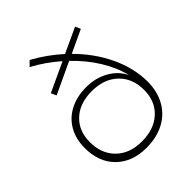

<svg xmlns="http://www.w3.org/2000/svg" viewBox="-208 -864 986 986"><g transform="rotate(-45 285.0 -371.0)"><path d="M525 -236Q525 -165 495 -111Q465 -57 409.5 -28Q354 1 281 1Q178 1 116.5 -59.5Q55 -120 55 -223Q55 -288 83 -337Q111 -386 162.5 -412.5Q214 -439 282 -439Q349 -439 403 -408.5Q457 -378 481 -326Q464 -397 421 -466.5Q378 -536 315 -596L144 -516L131 -545L290 -619Q224 -677 149 -717L175 -743Q258 -697 325 -636L461 -699L474 -670L350 -612Q433 -529 479 -431Q525 -333 525 -236ZM482 -219Q482 -303 429 -353.5Q376 -404 287 -404Q199 -404 147 -355.5Q95 -307 95 -226Q95 -141 147 -90Q199 -39 287 -39Q376 -39 429 -88Q482 -137 482 -219Z"/></g></svg>

Font: Argentum Sans ExtraLight
Style: Regular
Weight: 275
Designer: Julieta Ulanovsky (Modified by Cristiano Sobral)
Foundry: Julieta Ulanovsky
Version: Version 1.000; ttfautohint (v1.5.65-e2d9)